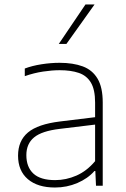

<svg xmlns="http://www.w3.org/2000/svg" viewBox="-20 -828 562 856"><path d="M225 8Q148 8 104.2 -29.2Q60.5 -66.5 60.5 -134Q60.5 -200.5 104.8 -237.5Q149 -274.5 248 -286.5L404 -305.5V-370.5Q404 -428.5 385.2 -459.8Q366.5 -491 331.2 -503Q296 -515 246 -515Q213 -515 172.5 -509Q132 -503 90.5 -488.5V-522.5Q123.5 -535 165.2 -541.5Q207 -548 245.5 -548Q306 -548 349 -532Q392 -516 415 -477.2Q438 -438.5 438 -371V0H408L405 -65.5H401Q371.5 -32 324.8 -12Q278 8 225 8ZM97.5 -136.5Q97.5 -83 129 -54Q160.5 -25 226 -25Q274.5 -25 320.8 -45.2Q367 -65.5 404 -109.5V-272.5L247 -253.5Q166.5 -244 132 -215.5Q97.5 -187 97.5 -136.5ZM242 -632 361 -808H401.5L276 -632Z"/></svg>

Font: Encode Sans SmExp Th
Style: Regular
Weight: 100
Width: 6
Designer: Multiple Designers
Foundry: Impallari Type
Version: Version 3.002; ttfautohint (v1.8.3) -l 8 -r 50 -G 200 -x 14 